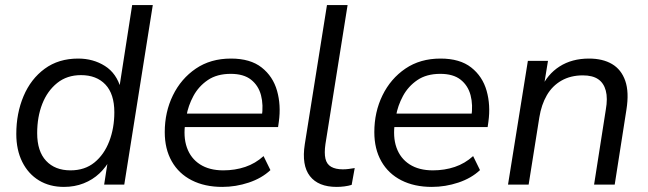

<svg xmlns="http://www.w3.org/2000/svg" viewBox="-20 -725 2546 754"><path d="M231 9Q175 9 133 -16.5Q91 -42 67.5 -89Q44 -136 44 -199Q44 -280 72.5 -347.5Q101 -415 155.5 -455Q210 -495 287 -495Q346 -495 392 -466Q438 -437 455 -376L448 -377L499 -705H580L468 0H389L405 -103H415Q397 -69 370.5 -44Q344 -19 308.5 -5Q273 9 231 9ZM257 -56Q313 -56 351 -87Q389 -118 409 -170Q429 -222 429 -284Q429 -356 394 -393Q359 -430 298 -430Q243 -430 204.5 -399Q166 -368 146 -317Q126 -266 126 -202Q126 -131 161 -93.5Q196 -56 257 -56Z M853 9Q784 9 733 -17Q682 -43 654.5 -91.5Q627 -140 627 -206Q627 -285 659 -350.5Q691 -416 749 -455.5Q807 -495 887 -495Q963 -495 1007.5 -460Q1052 -425 1068 -368.5Q1084 -312 1075 -247L1072 -226H690L698 -279H1026L1008 -266Q1015 -313 1005 -351Q995 -389 966 -412Q937 -435 886 -435Q832 -435 796 -410.5Q760 -386 739.5 -348Q719 -310 712 -269L708 -245Q699 -188 714 -145.5Q729 -103 765.5 -79.5Q802 -56 857 -56Q903 -56 943 -69.5Q983 -83 1015 -112L1042 -57Q1008 -25 957 -8Q906 9 853 9Z M1302 9Q1230 9 1197 -33.5Q1164 -76 1177 -159L1264 -705H1345L1258 -159Q1253 -124 1258 -102Q1263 -80 1280.5 -70Q1298 -60 1326 -60Q1338 -60 1349.5 -61.5Q1361 -63 1373 -65L1361 1Q1348 5 1332.5 7Q1317 9 1302 9Z M1676 9Q1607 9 1556 -17Q1505 -43 1477.5 -91.5Q1450 -140 1450 -206Q1450 -285 1482 -350.5Q1514 -416 1572 -455.5Q1630 -495 1710 -495Q1786 -495 1830.5 -460Q1875 -425 1891 -368.5Q1907 -312 1898 -247L1895 -226H1513L1521 -279H1849L1831 -266Q1838 -313 1828 -351Q1818 -389 1789 -412Q1760 -435 1709 -435Q1655 -435 1619 -410.5Q1583 -386 1562.5 -348Q1542 -310 1535 -269L1531 -245Q1522 -188 1537 -145.5Q1552 -103 1588.5 -79.5Q1625 -56 1680 -56Q1726 -56 1766 -69.5Q1806 -83 1838 -112L1865 -57Q1831 -25 1780 -8Q1729 9 1676 9Z M1975 0 2053 -486H2132L2114 -376H2104Q2129 -433 2177.5 -464Q2226 -495 2293 -495Q2347 -495 2383.5 -473.5Q2420 -452 2435.5 -407.5Q2451 -363 2440 -294L2394 0H2313L2359 -294Q2367 -339 2359 -369Q2351 -399 2329 -414Q2307 -429 2269 -429Q2221 -429 2185 -408.5Q2149 -388 2127.5 -351Q2106 -314 2098 -264L2056 0Z"/></svg>

Font: Nunito Sans 12pt ExtraLight 12pt
Style: Italic
Weight: 400
Italic angle: -9°
Version: Version 3.101;gftools[0.9.27]